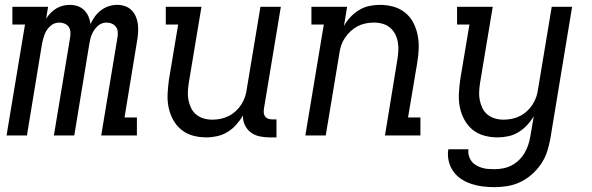

<svg xmlns="http://www.w3.org/2000/svg" viewBox="-20 -558 2440 791"><path d="M7 0 83 -457H31V-530H178L170 -481Q178 -494 189 -505Q200 -516 212.5 -523.5Q225 -531 239.5 -534.5Q254 -538 268 -538Q285 -538 300.5 -532.5Q316 -527 327 -516Q338 -505 344.5 -490Q351 -475 353 -459Q360 -475 371 -490Q382 -505 396.5 -516Q411 -527 428.5 -532.5Q446 -538 463 -538Q480 -538 495.5 -532.5Q511 -527 522 -516Q533 -505 539.5 -490Q546 -475 548 -458.5Q550 -442 549 -425Q548 -408 545 -391L493 -74H544V0H397L464 -404Q466 -416 465 -427.5Q464 -439 457.5 -447.5Q451 -456 441 -460.5Q431 -465 419 -465Q409 -465 399.5 -461.5Q390 -458 382 -450.5Q374 -443 368 -434Q362 -425 358 -415.5Q354 -406 352 -396.5Q350 -387 348 -377L286 0H202L269 -404Q271 -416 270 -427.5Q269 -439 263 -447.5Q257 -456 246.5 -460.5Q236 -465 224 -465Q214 -465 204.5 -461.5Q195 -458 187 -450.5Q179 -443 173 -434Q167 -425 163.5 -415.5Q160 -406 157.5 -396.5Q155 -387 153 -377L91 0Z M830 8Q801 8 774 0.5Q747 -7 726.5 -24Q706 -41 693 -65Q680 -89 674.5 -116Q669 -143 670.5 -172Q672 -201 676 -230L714 -457H663V-530H810L758 -218Q755 -199 754 -181Q753 -163 756.5 -145.5Q760 -128 767.5 -112.5Q775 -97 788.5 -86Q802 -75 819 -70Q836 -65 855 -65Q872 -65 889 -68.5Q906 -72 922 -80Q938 -88 951.5 -100.5Q965 -113 974.5 -128Q984 -143 989.5 -159.5Q995 -176 997 -193L1053 -530H1137L1067 -108Q1066 -99 1067 -91Q1068 -83 1073 -77Q1078 -71 1086 -68.5Q1094 -66 1102 -66H1119V8H1090Q1069 8 1048.5 3.5Q1028 -1 1012.5 -13Q997 -25 988.5 -43.5Q980 -62 981 -82Q969 -62 953 -44Q937 -26 917 -14Q897 -2 874.5 3Q852 8 830 8Z M1238 0 1314 -457H1263V-530H1410L1397 -451Q1408 -471 1424 -488Q1440 -505 1460 -517Q1480 -529 1502 -533.5Q1524 -538 1545 -538Q1574 -538 1601 -530.5Q1628 -523 1649 -506Q1670 -489 1682.5 -465Q1695 -441 1700.5 -414Q1706 -387 1705 -358Q1704 -329 1699 -300L1661 -74H1712V0H1566L1617 -312Q1620 -331 1621 -349Q1622 -367 1619 -384.5Q1616 -402 1608 -417.5Q1600 -433 1587 -444Q1574 -455 1556.5 -460Q1539 -465 1520 -465Q1503 -465 1486 -461.5Q1469 -458 1453.5 -450Q1438 -442 1424.5 -429.5Q1411 -417 1401 -402Q1391 -387 1385.5 -370.5Q1380 -354 1378 -337L1322 0Z M2017 213Q1992 213 1968 210Q1944 207 1921.5 199.5Q1899 192 1880 179.5Q1861 167 1847.5 148Q1834 129 1828.5 105Q1823 81 1827 57H1910Q1908 70 1911.5 83Q1915 96 1922.5 106Q1930 116 1941 122.5Q1952 129 1964.5 133Q1977 137 1990.5 138Q2004 139 2017 139Q2035 139 2053 135.5Q2071 132 2087.5 123.5Q2104 115 2118 101.5Q2132 88 2141.5 71.5Q2151 55 2156.5 38Q2162 21 2165 3L2179 -79Q2167 -59 2151 -42Q2135 -25 2115 -13Q2095 -1 2073 3.5Q2051 8 2030 8Q2001 8 1974 0.5Q1947 -7 1926.5 -24Q1906 -41 1893 -65Q1880 -89 1874.5 -116Q1869 -143 1870.5 -172Q1872 -201 1876 -230L1914 -457H1863V-530H2010L1958 -218Q1955 -199 1954 -181Q1953 -163 1956.5 -145.5Q1960 -128 1967.5 -112.5Q1975 -97 1988.5 -86Q2002 -75 2019 -70Q2036 -65 2055 -65Q2072 -65 2089 -68.5Q2106 -72 2122 -80Q2138 -88 2151.5 -100.5Q2165 -113 2174.5 -128Q2184 -143 2189.5 -159.5Q2195 -176 2197 -193L2253 -530H2337L2247 15Q2242 42 2233.5 68Q2225 94 2209 117.5Q2193 141 2171 160.5Q2149 180 2123.5 192Q2098 204 2071 208.5Q2044 213 2017 213Z"/></svg>

Font: Iosevka Curly Slab Extended
Style: Italic
Weight: 400
Width: 7
Italic angle: -9°
Monospace: yes
Designer: Belleve Invis
Foundry: Belleve Invis
Version: Version 11.1.0; ttfautohint (v1.8.3)